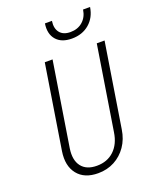

<svg xmlns="http://www.w3.org/2000/svg" viewBox="-172 -1049 943 1159"><g transform="rotate(-20 300.0 -470.0)"><path d="M255 10Q167 10 123.5 -44.5Q80 -99 94 -190L180 -730H230L144 -190Q133 -117 164.5 -76Q196 -35 263 -35Q330 -35 373.5 -76Q417 -117 428 -190L514 -730H564L478 -190Q469 -130 438 -85Q407 -40 360 -15Q313 10 255 10ZM384 -808Q317 -808 284 -846.5Q251 -885 261 -950H306Q299 -903 321 -875.5Q343 -848 389 -848Q436 -848 467.5 -875.5Q499 -903 506 -950H551Q541 -885 496 -846.5Q451 -808 384 -808Z"/></g></svg>

Font: NKDuy Mono Thin
Style: Italic
Weight: 100
Italic angle: -9°
Monospace: yes
Designer: NKDuy
Foundry: NKDuy
Version: Version 2.251; ttfautohint (v1.8.4.7-5d5b)